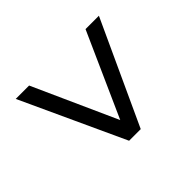

<svg xmlns="http://www.w3.org/2000/svg" viewBox="-118 -687 782 782"><g transform="rotate(45 273.5 -295.5)"><path d="M497 -329 50 -535V-458L412 -296L50 -133V-56L497 -262Z"/></g></svg>

Font: Kanit Light
Style: Regular
Weight: 300
Designer: Katatrad Team
Foundry: CadsonDemak
Version: Version 1.000;PS 001.000;hotconv 1.0.88;makeotf.lib2.5.64775